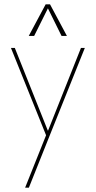

<svg xmlns="http://www.w3.org/2000/svg" viewBox="-20 -615 436 873"><path d="M197.8 -577.1 259.8 -451.7H284.2L207.5 -595.2H187.5L110.8 -451.7H135.3ZM348.1 -397 198.7 -21.5H197.3L47.4 -397H29.8L189.5 0L94.2 238.3H111.3L205.1 3.4L365.7 -397Z"/></svg>

Font: Now Thin
Style: Regular
Weight: 100
Designer: Alfredo Marco Pradil
Foundry: Alfredo Marco Pradil
Version: Version 1.200;hotconv 1.0.109;makeotfexe 2.5.65596